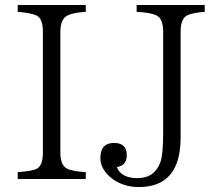

<svg xmlns="http://www.w3.org/2000/svg" viewBox="-20 -735 902 778"><path d="M327.6 -9.8H51.8V-37.6Q105 -41 126 -49.8Q153.8 -61.5 153.8 -115.7V-606.9Q153.8 -658.7 128.9 -671.9Q106 -682.6 51.8 -687V-714.8H327.6V-687Q277.8 -683.6 256.8 -673.8Q224.6 -660.2 224.6 -606.9V-115.7Q224.6 -65.4 251.5 -51.8Q273.9 -40.5 327.6 -37.6ZM809.6 -687Q763.2 -683.6 740.7 -673.8Q711.9 -661.6 711.9 -606.9V-177.7Q711.9 22.9 543 22.9Q481.9 22.9 437.5 -8.8Q386.7 -46.4 386.7 -94.7Q386.7 -155.8 441.9 -155.8Q493.7 -155.8 493.7 -106.9Q493.7 -64 453.6 -58.1Q470.2 -13.2 537.6 -13.2Q605 -13.2 628.9 -75.2Q641.1 -106.4 641.1 -195.8V-606.9Q641.1 -658.2 615.2 -671.9Q592.3 -684.1 533.7 -687V-714.8H809.6Z"/></svg>

Font: I.Ming
Style: Regular
Weight: 400
Designer: Ichiten Fonts Project
Version: Version 6.11; Dec 27, 2019